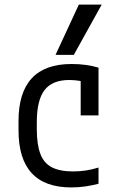

<svg xmlns="http://www.w3.org/2000/svg" viewBox="-20 -810 540 840"><path d="M292 10Q61 10 61 -240V-280Q61 -530 293 -530Q358 -530 411 -514V-305H333V-502L371 -445Q349 -453 327 -456.5Q305 -460 283 -460Q209 -460 175 -416Q141 -372 141 -275V-245Q141 -178 156.5 -137Q172 -96 207 -78Q242 -60 300 -60Q328 -60 355 -64Q382 -68 411 -77V-6Q384 1 354 5.5Q324 10 292 10ZM303 -570H223L325 -790H425Z"/></svg>

Font: M PLUS Code Latin
Style: Regular
Weight: 400
Designer: Coji Morishita
Foundry: UNDERFOREST DESIGN
Version: Version 1.002; ttfautohint (v1.8.3)